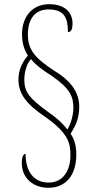

<svg xmlns="http://www.w3.org/2000/svg" viewBox="-20 -780 453 916"><path d="M211 116C294 116 344 56 344 -42C344 -93 331 -121 317 -142C339 -179 358 -211 358 -272C358 -336 321 -393 241 -441C150 -501 113 -540 113 -615C113 -690 147 -735 212 -735C288 -735 304 -693 304 -627C318 -627 326 -638 326 -668C326 -719 291 -760 215 -760C133 -760 85 -699 85 -617C85 -572 97 -540 113 -515C84 -481 68 -444 68 -400C68 -333 106 -282 198 -221C309 -142 316 -94 316 -39C316 31 283 91 212 91C137 91 102 33 102 -46C92 -46 84 -32 84 -2C84 73 142 116 211 116ZM301 -162C291 -177 262 -210 212 -244C119 -312 96 -341 96 -400C96 -440 109 -478 128 -498C150 -470 186 -444 227 -418C317 -356 330 -317 330 -265C330 -226 315 -183 301 -162Z"/></svg>

Font: Noto Serif Sinhala ExtraCondensed Thin
Style: Regular
Weight: 100
Width: 2
Designer: Jelle Bosma - Monotype Design Team
Foundry: Monotype Imaging Inc.
Version: Version 2.007